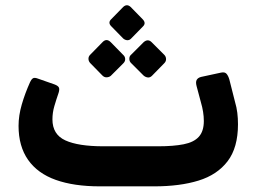

<svg xmlns="http://www.w3.org/2000/svg" viewBox="-20 -688 959 714"><path d="M351 5Q255 5 187.5 -19Q120 -43 84.5 -93.5Q49 -144 49 -220Q49 -258 61 -299.5Q73 -341 92 -383Q96 -392 102 -396.5Q108 -401 123 -395L183 -374Q196 -369 199 -362.5Q202 -356 198 -343Q189 -317 182 -293Q175 -269 175 -244Q175 -188 223 -166Q271 -144 364 -144H569Q625 -144 663 -151.5Q701 -159 719.5 -179.5Q738 -200 738 -238Q738 -271 727 -308L711 -368Q707 -383 711.5 -391Q716 -399 728 -402L802 -418Q816 -421 822.5 -413.5Q829 -406 833 -392L854 -309Q860 -289 862.5 -268.5Q865 -248 865 -226Q865 -139 826.5 -88.5Q788 -38 718.5 -16.5Q649 5 554 5ZM467 -544Q461 -538 453 -538.5Q445 -539 438 -545L394 -590Q380 -604 394 -617L438 -662Q452 -675 466 -662L510 -617Q525 -602 511 -589ZM392 -406Q386 -401 377 -400.5Q368 -400 361 -407L315 -454Q309 -461 309 -469.5Q309 -478 315 -484L361 -531Q376 -547 392 -531L438 -484Q445 -478 445.5 -469Q446 -460 439 -453ZM545 -406Q538 -399 529.5 -400Q521 -401 514 -407L467 -454Q461 -460 461 -469.5Q461 -479 467 -484L514 -531Q530 -545 544 -531L591 -484Q597 -478 597.5 -469Q598 -460 591 -453Z"/></svg>

Font: Rubik Light SemiBold
Style: Regular
Weight: 600
Version: Version 2.300;gftools[0.9.30]